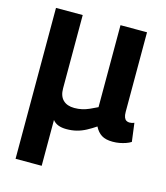

<svg xmlns="http://www.w3.org/2000/svg" viewBox="-112 -627 798 923"><g transform="rotate(15 287.0 -165.5)"><path d="M52 210V-541H185V-176Q185 -138 205 -118.5Q225 -99 261 -99Q281 -99 299 -103Q317 -107 335 -115Q353 -123 373 -133V-541H505V-145Q505 -128 509 -118Q513 -108 520 -104Q527 -100 535 -100Q548 -100 559 -105L571 -13Q560 -6 545.5 -1Q531 4 515 7Q499 10 481 10Q446 10 425.5 -3Q405 -16 392 -42Q370 -27 347.5 -15Q325 -3 301.5 3Q278 9 251 9Q227 9 210 2.5Q193 -4 182 -18V210Z"/></g></svg>

Font: Georama ExtraCondensed Thin SemiBold
Style: Regular
Weight: 600
Version: Version 1.001